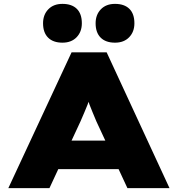

<svg xmlns="http://www.w3.org/2000/svg" viewBox="-20 -970 917 990"><path d="M23 0 349 -700H530L854 0H637L477 -344Q466 -371 457 -392Q448 -413 441 -432Q434 -451 428 -470.5Q422 -490 417 -512H457Q452 -490 445.5 -470Q439 -450 431.5 -430.5Q424 -411 415 -390.5Q406 -370 395 -344L235 0ZM181 -98 246 -245H633L672 -98ZM573 -750Q525 -750 499 -776Q473 -802 473 -850Q473 -894 500 -922Q527 -950 573 -950Q621 -950 647 -924.5Q673 -899 673 -850Q673 -806 646 -778Q619 -750 573 -750ZM302 -750Q254 -750 228 -776Q202 -802 202 -850Q202 -894 229 -922Q256 -950 302 -950Q350 -950 376 -924.5Q402 -899 402 -850Q402 -806 375 -778Q348 -750 302 -750Z"/></svg>

Font: Lexend Mega Black
Style: Regular
Weight: 900
Version: Version 1.007